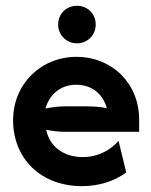

<svg xmlns="http://www.w3.org/2000/svg" viewBox="-20 -626 519 660"><path d="M244.4 -477.1C281.2 -477.1 309 -505.6 309 -541.7C309 -578.5 281.2 -606.2 244.4 -606.2C208.3 -606.2 179.9 -578.5 179.9 -541.7C179.9 -505.6 208.3 -477.1 244.4 -477.1ZM261.8 13.9C318.1 13.9 372.2 -2.1 413.9 -33.3L387.5 -141.7C360.4 -110.4 317.4 -86.1 264.6 -86.1C195.8 -86.1 150 -124.3 138.9 -179.9C160.4 -175.7 181.2 -172.9 204.2 -172.9H458.3V-215.3C458.3 -338.2 366 -430.6 243.1 -430.6C121.5 -430.6 25 -338.2 25 -212.5C25 -80.6 120.8 13.9 261.8 13.9ZM136.1 -252.8C150.7 -303.5 190.3 -334.7 241.7 -334.7C295.1 -334.7 333.3 -304.2 347.2 -254.2C326.4 -258.3 303.5 -260.4 277.8 -260.4H204.2C180.6 -260.4 158.3 -257.6 136.1 -252.8Z"/></svg>

Font: Afacad
Style: Bold
Weight: 700
Designer: Kristian Moeller
Foundry: Dicotype
Version: Version 1.000